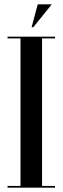

<svg xmlns="http://www.w3.org/2000/svg" viewBox="-20 -870 290 890"><path d="M155 -850 126.5 -744H134.5L220 -850ZM235 -700H15V-692H75V-8H15V0H235V-8H175V-692H235Z"/></svg>

Font: Picaflor 48 pt
Style: Regular
Weight: 400
Designer: Ariel Martín Pérez
Foundry: Tunera Type Foundry
Version: Version 1.000;hotconv 1.0.109;makeotfexe 2.5.65596